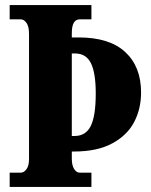

<svg xmlns="http://www.w3.org/2000/svg" viewBox="-20 -734 593 754"><path d="M18 -56H62Q74 -56 84 -69.5Q94 -83 94 -109V-601Q94 -630 84 -644Q74 -658 62 -658H18V-714H339V-658H293Q278 -658 270 -645Q262 -632 262 -603V-587H289Q410 -587 472 -529.5Q534 -472 534 -371Q534 -307 507 -255Q480 -203 421 -171Q362 -139 271 -139H262V-111Q262 -85 271 -70.5Q280 -56 293 -56H339V0H18ZM273 -200Q317 -200 336.5 -239.5Q356 -279 356 -367Q356 -448 337 -486Q318 -524 275 -524H262V-200Z"/></svg>

Font: Noto Serif CondBlack
Style: Regular
Weight: 900
Width: 3
Designer: Monotype Design Team
Foundry: Monotype Imaging Inc.
Version: Version 1.001